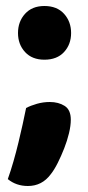

<svg xmlns="http://www.w3.org/2000/svg" viewBox="-20 -504 294 640"><path d="M40 -394Q40 -432 63.5 -458Q87 -484 128 -484Q170 -484 193.5 -458Q217 -432 217 -394Q217 -356 193.5 -330.5Q170 -305 128 -305Q87 -305 63.5 -330.5Q40 -356 40 -394ZM149 77Q120 116 73 116Q34 116 6 93Q16 65 25 33.5Q34 2 41.5 -29Q49 -60 55.5 -89.5Q62 -119 67 -144Q82 -152 103 -158Q124 -164 146 -164Q175 -164 195.5 -151Q216 -138 216 -105Q216 -85 210 -60Q204 -35 194 -9.5Q184 16 172.5 39Q161 62 149 77Z"/></svg>

Font: Baloo Tammudu 2
Style: Bold
Weight: 700
Designer: Maithili Shingre, Omkar Shende and Ek Type
Foundry: Ek Type
Version: Version 1.640;hotconv 1.0.111;makeotfexe 2.5.65597; ttfautoh